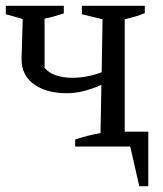

<svg xmlns="http://www.w3.org/2000/svg" viewBox="-34 -503 558 659"><path d="M195 -183Q126 -183 83 -213.5Q40 -244 40 -300L44 -438L-14 -454V-483H185V-457Q168 -452 152 -447Q136 -442 119 -439V-270Q148 -236 215 -236Q264 -236 315 -255L318 -437L247 -454V-483H463V-458Q446 -451 431 -446.5Q416 -442 394 -437V-51H475V136H444L413 0H224V-24Q244 -31 267.5 -37Q291 -43 311 -46L314 -212Q286 -199 255.5 -191Q225 -183 195 -183Z"/></svg>

Font: Piazzolla
Style: Regular
Weight: 400
Designer: Juan Pablo del Peral
Foundry: Huerta Tipografica
Version: Version 1.330